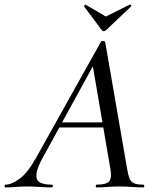

<svg xmlns="http://www.w3.org/2000/svg" viewBox="-58 -816 680 836"><path d="M-34 0Q-38 0 -38 -6Q-38 -12 -34 -12Q-8 -12 27 -37.5Q62 -63 98 -127L382 -635Q384 -639 391.5 -637.5Q399 -636 400 -633L495 -84Q499 -57 505 -41Q511 -25 524.5 -18.5Q538 -12 566 -12Q570 -12 570 -6Q570 0 566 0Q542 0 517 -2Q492 -4 462 -4Q433 -4 410 -2Q387 0 362 0Q359 0 359 -6Q359 -12 362 -12Q406 -12 418 -27Q430 -42 422 -84L344 -541L378 -585L129 -131Q103 -84 100.5 -58Q98 -32 115.5 -22Q133 -12 168 -12Q172 -12 172 -6Q172 0 167 0Q147 0 117 -2Q87 -4 58 -4Q29 -4 10.5 -2Q-8 0 -34 0ZM186 -261 201 -283H418L420 -261ZM385 -685 308 -788Q307 -790 310.5 -793.5Q314 -797 316 -795L403 -744L507 -796Q510 -797 512.5 -793.5Q515 -790 513 -788L404 -685Q393 -675 385 -685Z"/></svg>

Font: Cormorant Garamond Light Medium
Style: Italic
Weight: 500
Italic angle: -10°
Version: Version 4.001